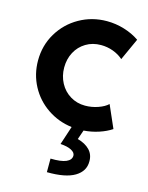

<svg xmlns="http://www.w3.org/2000/svg" viewBox="-116 -604 712 921"><g transform="rotate(15 239.5 -144.0)"><path d="M310.5 133.8Q310.5 118.7 290.8 108.2Q271 97.7 236.3 95.7L266.6 3.4Q199.7 -4.9 145 -42Q90.3 -79.1 59.3 -137.2Q28.3 -195.3 28.3 -263.7Q28.3 -338.4 64.9 -399.7Q101.6 -460.9 163.8 -496.1Q226.1 -531.2 299.8 -531.2Q343.8 -531.2 386.2 -518.3Q428.7 -505.4 461.9 -482.4L412.1 -373Q390.6 -392.1 361.8 -402.6Q333 -413.1 301.8 -413.1Q259.8 -413.1 227.1 -393.3Q194.3 -373.5 176.3 -339.6Q158.2 -305.7 158.2 -263.7Q158.2 -221.7 176.8 -187Q195.3 -152.3 228.3 -132.3Q261.2 -112.3 301.8 -112.3Q335 -112.3 366.2 -123.3Q397.5 -134.3 414.1 -150.4L462.9 -39.1Q436.5 -21.5 401.1 -9.8Q365.7 2 326.2 4.9L310.1 51.3Q348.6 61.5 370.4 84.2Q392.1 106.9 391.6 140.6Q392.1 189.5 346.2 217Q300.3 244.6 208 243.2V175.8Q259.8 177.2 285.2 166.3Q310.5 155.3 310.5 133.8Z"/></g></svg>

Font: Reddit Sans Strawberry
Style: Bold
Weight: 700
Designer: Stephen Hutchings
Foundry: Reddit
Version: Version 1.013